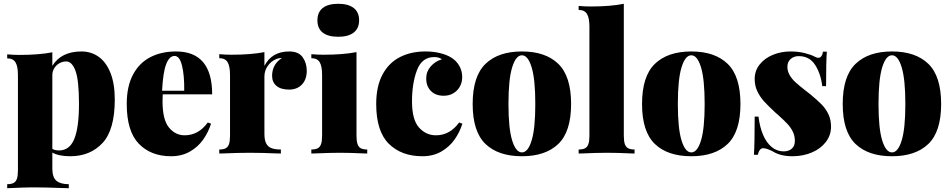

<svg xmlns="http://www.w3.org/2000/svg" viewBox="-20 -802 4968 1003"><path d="M579.6 -282.2Q579.6 -123.5 515.4 -54.7Q451.2 14.2 346.7 14.2Q287.6 14.2 253.4 -4.9V78.1Q253.4 124.5 274.7 142.3Q295.9 160.2 339.4 160.2V181.2L305.2 180.2Q212.9 176.8 155.3 176.8Q112.8 176.8 42 180.2Q23.4 181.2 17.6 181.2V160.2Q38.6 160.2 50.8 153.8Q63 147.5 68.4 131.8Q73.7 116.2 73.7 87.9V-409.2Q73.7 -455.6 61 -476.3Q48.3 -497.1 17.6 -497.1V-518.1Q48.8 -515.1 79.6 -515.1Q183.6 -515.1 253.4 -528.8V-458Q299.8 -533.2 405.3 -533.2Q456.1 -533.2 495.4 -505.4Q534.7 -477.5 557.1 -421.1Q579.6 -364.7 579.6 -282.2ZM392.6 -258.8Q392.6 -382.3 374.5 -431.6Q356.4 -481 325.7 -481Q307.1 -481 290.5 -471.7Q273.9 -462.4 263.7 -446Q253.4 -429.7 253.4 -409.2V-24.4Q266.6 -16.1 288.6 -16.1Q343.3 -16.1 367.9 -75.9Q392.6 -135.7 392.6 -258.8Z M1065.4 -162.1 1082.5 -155.8Q1068.4 -111.3 1041.5 -73Q1014.6 -34.7 972.2 -10.3Q929.7 14.2 873.5 14.2Q768.6 14.2 705.3 -51Q642.1 -116.2 642.1 -258.8Q642.1 -351.6 675.3 -413.1Q708.5 -474.6 766.4 -503.9Q824.2 -533.2 899.4 -533.2Q1088.4 -533.2 1088.4 -309.1H830.1Q829.1 -297.4 829.1 -272.9Q829.1 -176.8 862.5 -136Q896 -95.2 944.3 -95.2Q1017.1 -95.2 1065.4 -162.1ZM826.7 -328.1H942.4Q943.4 -407.7 930.9 -458.7Q918.5 -509.8 892.1 -509.8Q864.7 -509.8 848.1 -466.8Q831.5 -423.8 826.7 -328.1Z M1582.5 -432.1Q1582.5 -387.2 1557.4 -360.6Q1532.2 -334 1490.7 -334Q1447.3 -334 1424.3 -353.3Q1401.4 -372.6 1401.4 -405.8Q1401.4 -465.3 1452.6 -499Q1434.6 -499 1420.4 -492.2Q1395 -481.4 1378.2 -456.8Q1361.3 -432.1 1361.3 -402.8V-103Q1361.3 -71.3 1370.1 -53.5Q1378.9 -35.6 1397.5 -28.3Q1416 -21 1447.3 -21V0L1426.3 -0.5Q1344.2 -3.9 1285.6 -3.9Q1229 -3.9 1146 -0.5L1125.5 0V-21Q1146.5 -21 1158.7 -27.3Q1170.9 -33.7 1176.3 -49.3Q1181.6 -64.9 1181.6 -92.8V-410.2Q1181.6 -456.5 1168.9 -477.3Q1156.2 -498 1125.5 -498V-519Q1157.2 -516.1 1187.5 -516.1Q1291.5 -516.1 1361.3 -529.8V-458Q1400.4 -533.2 1490.7 -533.2Q1539.6 -533.2 1561 -503.2Q1582.5 -473.1 1582.5 -432.1Z M1606.9 0ZM1856 -695.8Q1856 -653.8 1827.6 -631.8Q1799.3 -609.9 1747.1 -609.9Q1693.8 -609.9 1666 -631.6Q1638.2 -653.3 1638.2 -695.8Q1638.2 -738.3 1666 -760.3Q1693.8 -782.2 1747.1 -782.2Q1799.3 -782.2 1827.6 -760.3Q1856 -738.3 1856 -695.8ZM1898.4 -21V0L1880.4 -0.5Q1808.6 -3.9 1756.3 -3.9Q1703.6 -3.9 1626 -0.5L1606.4 0V-21Q1627.4 -21 1639.6 -27.3Q1651.9 -33.7 1657.2 -49.3Q1662.6 -64.9 1662.6 -92.8V-410.2Q1662.6 -456.5 1649.9 -477.3Q1637.2 -498 1606.4 -498V-519Q1638.2 -516.1 1668.5 -516.1Q1772.5 -516.1 1842.3 -529.8V-92.8Q1842.3 -64.9 1847.7 -49.3Q1853 -33.7 1865.2 -27.3Q1877.4 -21 1898.4 -21Z M2334.5 -502.9Q2362.3 -486.8 2378.4 -459.7Q2394.5 -432.6 2394.5 -398.9Q2394.5 -371.6 2382.1 -349.4Q2369.6 -327.1 2347.7 -314.5Q2325.7 -301.8 2298.3 -301.8Q2255.4 -301.8 2231 -326.7Q2206.5 -351.6 2206.5 -392.1Q2206.5 -428.2 2230.2 -455.3Q2253.9 -482.4 2288.6 -492.2Q2272.5 -503.9 2248.5 -503.9Q2184.1 -503.9 2158.2 -435.3Q2132.3 -366.7 2132.3 -272.9Q2132.3 -176.8 2168.7 -136Q2205.1 -95.2 2257.3 -95.2Q2330.1 -95.2 2378.4 -162.1L2395.5 -155.8Q2381.8 -111.8 2354.7 -73.2Q2327.6 -34.7 2285.2 -10.3Q2242.7 14.2 2186.5 14.2Q2077.1 14.2 2011.2 -51Q1945.3 -116.2 1945.3 -258.8Q1945.3 -351.6 1978.5 -413.1Q2011.7 -474.6 2069.6 -503.9Q2127.4 -533.2 2202.6 -533.2Q2243.7 -533.2 2278.1 -524.7Q2312.5 -516.1 2334.5 -502.9Z M2963.4 -258.8Q2963.4 -114.3 2896.5 -50Q2829.6 14.2 2706.5 14.2Q2583 14.2 2516.1 -50Q2449.2 -114.3 2449.2 -258.8Q2449.2 -403.8 2516.4 -468.5Q2583.5 -533.2 2706.5 -533.2Q2829.6 -533.2 2896.5 -468.5Q2963.4 -403.8 2963.4 -258.8ZM2636.2 -258.8Q2636.2 -130.9 2655.5 -68.4Q2674.8 -5.9 2706.5 -5.9Q2738.3 -5.9 2757.3 -68.4Q2776.4 -130.9 2776.4 -258.8Q2776.4 -387.2 2757.3 -450.2Q2738.3 -513.2 2706.5 -513.2Q2674.8 -513.2 2655.5 -450.2Q2636.2 -387.2 2636.2 -258.8Z M3294.9 -21V0L3276.9 -0.5Q3205.1 -3.9 3152.8 -3.9Q3100.1 -3.9 3022.5 -0.5L3002.9 0V-21Q3023.9 -21 3036.1 -27.3Q3048.3 -33.7 3053.7 -49.3Q3059.1 -64.9 3059.1 -92.8V-662.1Q3059.1 -708.5 3046.4 -729.2Q3033.7 -750 3002.9 -750V-771Q3034.2 -768.1 3064.9 -768.1Q3169.9 -768.1 3238.8 -782.2V-92.8Q3238.8 -64.9 3244.1 -49.3Q3249.5 -33.7 3261.7 -27.3Q3273.9 -21 3294.9 -21Z M3848.1 -258.8Q3848.1 -114.3 3781.2 -50Q3714.4 14.2 3591.3 14.2Q3467.8 14.2 3400.9 -50Q3334 -114.3 3334 -258.8Q3334 -403.8 3401.1 -468.5Q3468.3 -533.2 3591.3 -533.2Q3714.4 -533.2 3781.2 -468.5Q3848.1 -403.8 3848.1 -258.8ZM3521 -258.8Q3521 -130.9 3540.3 -68.4Q3559.6 -5.9 3591.3 -5.9Q3623 -5.9 3642.1 -68.4Q3661.1 -130.9 3661.1 -258.8Q3661.1 -387.2 3642.1 -450.2Q3623 -513.2 3591.3 -513.2Q3559.6 -513.2 3540.3 -450.2Q3521 -387.2 3521 -258.8Z M4236.3 -505.9Q4246.6 -500 4254.4 -500Q4274.4 -500 4279.3 -532.2H4299.3Q4295.4 -480 4295.4 -352.1H4275.4Q4267.6 -417.5 4238 -463.1Q4208.5 -508.8 4152.3 -508.8Q4127 -508.8 4110.1 -493.7Q4093.3 -478.5 4093.3 -453.1Q4093.3 -429.7 4105.2 -409.4Q4117.2 -389.2 4134.8 -373Q4152.3 -356.9 4184.6 -331.5Q4204.1 -316.9 4213.4 -309.1Q4250.5 -278.3 4272.5 -255.9Q4294.4 -233.4 4307.9 -204.8Q4321.3 -176.3 4321.3 -140.1Q4321.3 -95.7 4294.2 -60.3Q4267.1 -24.9 4220.9 -5.4Q4174.8 14.2 4119.6 14.2Q4057.1 14.2 4016.6 -11.2Q3984.4 -27.8 3966.3 -27.8Q3947.3 -27.8 3938.5 6.8H3918.5Q3922.4 -50.3 3922.4 -192.9H3942.4Q3948.7 -139.2 3966.1 -98.1Q3983.4 -57.1 4011 -34.2Q4038.6 -11.2 4074.2 -11.2Q4099.6 -11.2 4116 -25.1Q4132.3 -39.1 4132.3 -65.9Q4132.3 -92.3 4121.8 -113.8Q4111.3 -135.3 4095 -153.1Q4078.6 -170.9 4047.4 -199.2L4039.6 -206.1Q4034.7 -210.9 4031.7 -212.9Q3994.1 -247.6 3972.7 -271Q3951.2 -294.4 3936.8 -324Q3922.4 -353.5 3922.4 -389.2Q3922.4 -432.1 3948.2 -464.8Q3974.1 -497.6 4017.1 -515.4Q4060.1 -533.2 4110.4 -533.2Q4149.9 -533.2 4183.8 -524.7Q4217.8 -516.1 4236.3 -505.9Z M4896.5 -258.8Q4896.5 -114.3 4829.6 -50Q4762.7 14.2 4639.6 14.2Q4516.1 14.2 4449.2 -50Q4382.3 -114.3 4382.3 -258.8Q4382.3 -403.8 4449.5 -468.5Q4516.6 -533.2 4639.6 -533.2Q4762.7 -533.2 4829.6 -468.5Q4896.5 -403.8 4896.5 -258.8ZM4569.3 -258.8Q4569.3 -130.9 4588.6 -68.4Q4607.9 -5.9 4639.6 -5.9Q4671.4 -5.9 4690.4 -68.4Q4709.5 -130.9 4709.5 -258.8Q4709.5 -387.2 4690.4 -450.2Q4671.4 -513.2 4639.6 -513.2Q4607.9 -513.2 4588.6 -450.2Q4569.3 -387.2 4569.3 -258.8Z"/></svg>

Font: TypoPRO Playfair Display
Style: Regular
Weight: 900
Designer: Claus Eggers Sørensen
Foundry: Claus Eggers Sørensen
Version: Version 1.004;PS 001.004;hotconv 1.0.70;makeotf.lib2.5.58329